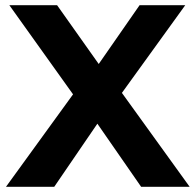

<svg xmlns="http://www.w3.org/2000/svg" viewBox="-20 -720 754 740"><path d="M3 0 304 -415V-297L16 -700H200L399 -419L322 -418L518 -700H694L408 -304V-420L711 0H524L318 -297H392L189 0Z"/></svg>

Font: Montserrat Thin
Style: Bold
Weight: 700
Version: Version 9.000